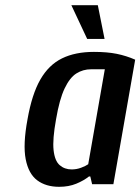

<svg xmlns="http://www.w3.org/2000/svg" viewBox="-20 -710 541 740"><path d="M208 10Q157 10 123.5 -15Q90 -40 79 -96.5Q68 -153 86 -250Q103 -347 135.5 -403.5Q168 -460 219 -485Q270 -510 342 -510Q393 -510 430 -502.5Q467 -495 501 -480L417 0H335L328 -30H323Q303 -14 274 -2Q245 10 208 10ZM256 -57Q275 -57 292.5 -63.5Q310 -70 320 -77L384 -443H331Q300 -443 274.5 -427Q249 -411 229 -369Q209 -327 196 -250Q182 -173 186.5 -131.5Q191 -90 210 -73.5Q229 -57 256 -57ZM316 -560 255 -690H357L383 -560Z"/></svg>

Font: Cuprum SemiBold
Style: Italic
Weight: 600
Italic angle: -10°
Version: Version 3.000